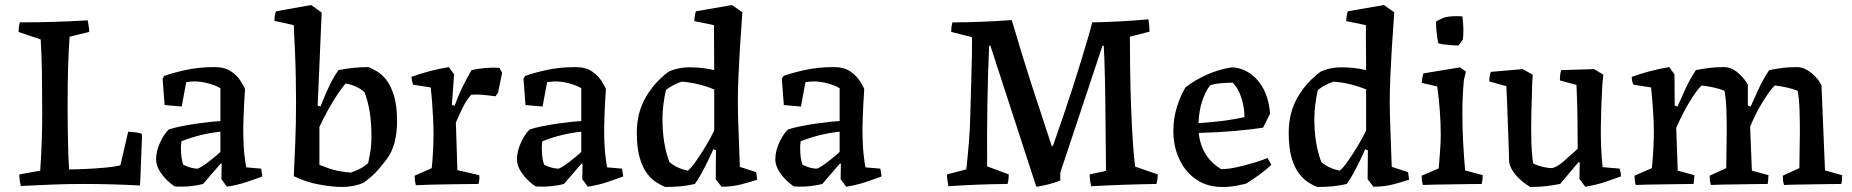

<svg xmlns="http://www.w3.org/2000/svg" viewBox="-20 -732 7369 764"><path d="M63 8Q57 -15 57 -38L140 -53Q144 -109 146 -167.5Q148 -226 148 -281Q148 -357 147 -433Q146 -509 142 -575L54 -605Q54 -614 55 -623.5Q56 -633 59 -643Q127 -643 194 -645Q261 -647 329 -651Q331 -639 333 -627.5Q335 -616 335 -605L257 -586Q253 -530 251 -464.5Q249 -399 249 -311Q249 -280 249.5 -237Q250 -194 251 -147.5Q252 -101 255 -58Q289 -58 328.5 -60Q368 -62 403.5 -65.5Q439 -69 459 -74L490 -208Q504 -207 517.5 -205.5Q531 -204 544 -200L545 -187L538 -7L536 6Q481 3 423.5 1.5Q366 0 309 0Q248 0 186 2.5Q124 5 63 8Z M788 0Q771 5 740.5 8.5Q710 12 676 10Q661 1 644 -15.5Q627 -32 614.5 -53Q602 -74 601 -96Q601 -131 617.5 -166Q634 -201 652 -217Q673 -224 703.5 -230Q734 -236 765.5 -240.5Q797 -245 822 -247.5Q847 -250 857 -250V-381Q839 -392 810 -400Q781 -408 753 -408Q744 -408 736 -407Q728 -406 721 -405L703 -308L635 -314L627 -419L634 -430Q667 -442 719 -453.5Q771 -465 834 -465Q875 -465 900 -447.5Q925 -430 938 -409Q951 -388 955 -378Q953 -352 951.5 -321Q950 -290 949 -263Q948 -236 948 -222Q948 -157 952.5 -117Q957 -77 960 -66L1019 -61L1024 -30Q995 -19 960.5 -7.5Q926 4 883 11L861 -19L862 -81H858Q841 -62 823 -40.5Q805 -19 788 0ZM709 -77Q715 -73 732.5 -67Q750 -61 767 -61Q773 -63 786.5 -71.5Q800 -80 815 -92Q830 -104 842 -114Q854 -124 857 -128V-208Q779 -200 702 -170Q701 -163 700.5 -156Q700 -149 700 -143Q700 -121 702.5 -104.5Q705 -88 709 -77Z M1149 -31Q1152 -88 1155 -166.5Q1158 -245 1158 -322Q1158 -372 1157 -424Q1156 -476 1154 -521Q1152 -566 1150.5 -596Q1149 -626 1149 -632L1072 -649Q1072 -661 1073.5 -670Q1075 -679 1078 -687L1218 -712L1260 -682L1249 -426L1244 -312L1255 -308Q1259 -317 1269 -342Q1279 -367 1294 -397.5Q1309 -428 1327 -453Q1356 -459 1386.5 -462Q1417 -465 1447 -465Q1460 -459 1479 -448.5Q1498 -438 1516.5 -415Q1535 -392 1547.5 -352Q1560 -312 1560 -249Q1560 -206 1550.5 -167Q1541 -128 1517 -96Q1508 -84 1486 -58Q1464 -32 1427 -5Q1409 3 1387 7.5Q1365 12 1344 12Q1304 12 1251 2.5Q1198 -7 1149 -31ZM1376 -45Q1384 -48 1404 -56.5Q1424 -65 1445 -83Q1447 -92 1452.5 -121.5Q1458 -151 1458 -193Q1458 -295 1430 -366Q1401 -391 1356 -400Q1344 -388 1324 -358Q1304 -328 1284 -292Q1264 -256 1251 -227V-76Q1258 -73 1290 -61.5Q1322 -50 1376 -45Z M1635 5Q1632 -5 1631 -14Q1630 -23 1630 -33L1698 -63Q1701 -92 1703 -129Q1705 -166 1705 -199Q1705 -225 1703.5 -258.5Q1702 -292 1699.5 -325Q1697 -358 1694 -384L1624 -395Q1621 -402 1619.5 -410Q1618 -418 1617 -426Q1652 -439 1690.5 -449Q1729 -459 1766 -465L1787 -436L1778 -315L1789 -311Q1802 -348 1819 -383Q1836 -418 1856 -453Q1882 -459 1911.5 -461.5Q1941 -464 1968 -462L1978 -442L1962 -364L1952 -349Q1929 -352 1903.5 -354.5Q1878 -357 1855 -355Q1836 -334 1821 -303.5Q1806 -273 1794 -244L1800 -55L1887 -35Q1889 -17 1884 0Q1867 0 1833.5 0.5Q1800 1 1761.5 1.5Q1723 2 1688.5 3Q1654 4 1635 5Z M2224 0Q2207 5 2176.5 8.5Q2146 12 2112 10Q2097 1 2080 -15.5Q2063 -32 2050.5 -53Q2038 -74 2037 -96Q2037 -131 2053.5 -166Q2070 -201 2088 -217Q2109 -224 2139.5 -230Q2170 -236 2201.5 -240.5Q2233 -245 2258 -247.5Q2283 -250 2293 -250V-381Q2275 -392 2246 -400Q2217 -408 2189 -408Q2180 -408 2172 -407Q2164 -406 2157 -405L2139 -308L2071 -314L2063 -419L2070 -430Q2103 -442 2155 -453.5Q2207 -465 2270 -465Q2311 -465 2336 -447.5Q2361 -430 2374 -409Q2387 -388 2391 -378Q2389 -352 2387.5 -321Q2386 -290 2385 -263Q2384 -236 2384 -222Q2384 -157 2388.5 -117Q2393 -77 2396 -66L2455 -61L2460 -30Q2431 -19 2396.5 -7.5Q2362 4 2319 11L2297 -19L2298 -81H2294Q2277 -62 2259 -40.5Q2241 -19 2224 0ZM2145 -77Q2151 -73 2168.5 -67Q2186 -61 2203 -61Q2209 -63 2222.5 -71.5Q2236 -80 2251 -92Q2266 -104 2278 -114Q2290 -124 2293 -128V-208Q2215 -200 2138 -170Q2137 -163 2136.5 -156Q2136 -149 2136 -143Q2136 -121 2138.5 -104.5Q2141 -88 2145 -77Z M2627 12Q2612 6 2592.5 -6Q2573 -18 2555 -41.5Q2537 -65 2525.5 -104Q2514 -143 2514 -204Q2514 -283 2549 -344Q2584 -405 2641 -447Q2680 -465 2730 -464Q2749 -464 2773 -461.5Q2797 -459 2822 -453L2821 -632L2743 -648Q2743 -667 2749 -687L2893 -712L2934 -683Q2933 -663 2930 -624.5Q2927 -586 2924 -535.5Q2921 -485 2918.5 -429.5Q2916 -374 2916 -321Q2916 -297 2917 -263.5Q2918 -230 2919.5 -193Q2921 -156 2922 -123Q2923 -90 2924 -68L2989 -47L2993 -17Q2969 -9 2932 1Q2895 11 2851 11L2828 -19L2829 -134L2818 -138Q2813 -125 2800 -98Q2787 -71 2772 -43.5Q2757 -16 2745 0Q2716 7 2686.5 9.5Q2657 12 2627 12ZM2717 -53Q2730 -63 2750 -91.5Q2770 -120 2790 -153.5Q2810 -187 2822 -213V-376Q2791 -389 2757.5 -397Q2724 -405 2693 -407Q2678 -403 2661 -394Q2644 -385 2630 -374Q2624 -348 2620 -318.5Q2616 -289 2616 -259Q2616 -159 2644 -87Q2673 -62 2717 -53Z M3252 0Q3235 5 3204.5 8.5Q3174 12 3140 10Q3125 1 3108 -15.5Q3091 -32 3078.5 -53Q3066 -74 3065 -96Q3065 -131 3081.5 -166Q3098 -201 3116 -217Q3137 -224 3167.5 -230Q3198 -236 3229.5 -240.5Q3261 -245 3286 -247.5Q3311 -250 3321 -250V-381Q3303 -392 3274 -400Q3245 -408 3217 -408Q3208 -408 3200 -407Q3192 -406 3185 -405L3167 -308L3099 -314L3091 -419L3098 -430Q3131 -442 3183 -453.5Q3235 -465 3298 -465Q3339 -465 3364 -447.5Q3389 -430 3402 -409Q3415 -388 3419 -378Q3417 -352 3415.5 -321Q3414 -290 3413 -263Q3412 -236 3412 -222Q3412 -157 3416.5 -117Q3421 -77 3424 -66L3483 -61L3488 -30Q3459 -19 3424.5 -7.5Q3390 4 3347 11L3325 -19L3326 -81H3322Q3305 -62 3287 -40.5Q3269 -19 3252 0ZM3173 -77Q3179 -73 3196.5 -67Q3214 -61 3231 -61Q3237 -63 3250.5 -71.5Q3264 -80 3279 -92Q3294 -104 3306 -114Q3318 -124 3321 -128V-208Q3243 -200 3166 -170Q3165 -163 3164.5 -156Q3164 -149 3164 -143Q3164 -121 3166.5 -104.5Q3169 -88 3173 -77Z M3754 9Q3752 -3 3750 -14.5Q3748 -26 3748 -38L3825 -58Q3831 -111 3835.5 -166Q3840 -221 3841 -277Q3842 -308 3843 -349Q3844 -390 3845.5 -433.5Q3847 -477 3847.5 -516.5Q3848 -556 3848 -584L3765 -605Q3765 -614 3766 -623.5Q3767 -633 3770 -643Q3830 -643 3888.5 -645.5Q3947 -648 4006 -652Q4046 -515 4087 -388.5Q4128 -262 4166 -148L4171 -155Q4189 -206 4209 -264.5Q4229 -323 4248 -382Q4267 -441 4283 -493.5Q4299 -546 4310.5 -585.5Q4322 -625 4326 -643Q4381 -644 4437.5 -647Q4494 -650 4550 -655Q4554 -632 4554 -606L4476 -586Q4476 -533 4477 -455.5Q4478 -378 4481 -300Q4484 -223 4488 -164.5Q4492 -106 4497 -69L4587 -38Q4587 -21 4582 0Q4451 2 4322 9Q4319 -3 4317.5 -14.5Q4316 -26 4316 -38L4381 -52Q4381 -70 4380.5 -109Q4380 -148 4379.5 -199Q4379 -250 4378.5 -304.5Q4378 -359 4377 -409Q4376 -459 4374.5 -496.5Q4373 -534 4372 -550H4367L4199 -45V-14Q4189 -9 4170 -3.5Q4151 2 4132.5 6Q4114 10 4104 11L4101 3L3921 -550H3916Q3911 -444 3909 -319Q3907 -194 3908 -70L3994 -38Q3994 -28 3993 -19Q3992 -10 3989 0Q3871 1 3754 9Z M4843 12Q4784 12 4740.5 -17.5Q4697 -47 4673 -98Q4649 -149 4649 -211Q4649 -261 4663 -306Q4677 -351 4697 -384Q4732 -412 4780.5 -434Q4829 -456 4881 -464Q4913 -464 4946 -445Q4979 -426 5003.5 -385.5Q5028 -345 5034 -280L5006 -224Q4962 -217 4894.5 -211Q4827 -205 4750 -203Q4760 -107 4839 -59Q4867 -59 4901 -66.5Q4935 -74 4968 -84Q5001 -94 5024 -103L5039 -76Q5019 -57 4993 -38Q4967 -19 4938 -1Q4926 2 4900.5 7Q4875 12 4843 12ZM4749 -242Q4859 -249 4932 -266Q4932 -304 4919.5 -343Q4907 -382 4885 -403Q4864 -403 4836 -400.5Q4808 -398 4795 -392Q4777 -369 4764 -330.5Q4751 -292 4749 -242Z M5221 12Q5206 6 5186.5 -6Q5167 -18 5149 -41.5Q5131 -65 5119.5 -104Q5108 -143 5108 -204Q5108 -283 5143 -344Q5178 -405 5235 -447Q5274 -465 5324 -464Q5343 -464 5367 -461.5Q5391 -459 5416 -453L5415 -632L5337 -648Q5337 -667 5343 -687L5487 -712L5528 -683Q5527 -663 5524 -624.5Q5521 -586 5518 -535.5Q5515 -485 5512.5 -429.5Q5510 -374 5510 -321Q5510 -297 5511 -263.5Q5512 -230 5513.5 -193Q5515 -156 5516 -123Q5517 -90 5518 -68L5583 -47L5587 -17Q5563 -9 5526 1Q5489 11 5445 11L5422 -19L5423 -134L5412 -138Q5407 -125 5394 -98Q5381 -71 5366 -43.5Q5351 -16 5339 0Q5310 7 5280.5 9.5Q5251 12 5221 12ZM5311 -53Q5324 -63 5344 -91.5Q5364 -120 5384 -153.5Q5404 -187 5416 -213V-376Q5385 -389 5351.5 -397Q5318 -405 5287 -407Q5272 -403 5255 -394Q5238 -385 5224 -374Q5218 -348 5214 -318.5Q5210 -289 5210 -259Q5210 -159 5238 -87Q5267 -62 5311 -53Z M5642 4Q5639 -5 5638 -14Q5637 -23 5637 -33L5705 -62Q5707 -92 5710 -128Q5713 -164 5713 -194Q5713 -240 5709.5 -288Q5706 -336 5699 -388L5638 -402Q5638 -420 5644 -440L5790 -464L5813 -447L5805 -413Q5802 -380 5800.5 -347.5Q5799 -315 5799 -282Q5799 -226 5802 -167.5Q5805 -109 5810 -54L5880 -35Q5880 -27 5879 -17.5Q5878 -8 5876 0Q5860 0 5828.5 0.5Q5797 1 5761 1.5Q5725 2 5692.5 2.5Q5660 3 5642 4ZM5703 -560Q5699 -580 5696.5 -603.5Q5694 -627 5694 -646Q5702 -651 5713.5 -656.5Q5725 -662 5734 -664Q5747 -667 5764.5 -667.5Q5782 -668 5799 -667Q5803 -642 5803 -614Q5803 -586 5801 -576Q5801 -574 5792.5 -562.5Q5784 -551 5782 -551Q5770 -551 5744.5 -553Q5719 -555 5703 -560Z M6069 12Q6053 3 6034 -13Q6015 -29 6001 -49.5Q5987 -70 5985 -90Q5985 -111 5983.5 -147Q5982 -183 5980.5 -225.5Q5979 -268 5977.5 -311Q5976 -354 5974 -389L5906 -408Q5906 -427 5912 -446L6039 -457L6079 -435L6077 -403Q6075 -342 6073.5 -281Q6072 -220 6073.5 -168Q6075 -116 6081 -81Q6101 -72 6121 -67.5Q6141 -63 6156 -63Q6177 -68 6201.5 -89.5Q6226 -111 6258 -140Q6258 -205 6257 -267Q6256 -329 6253 -394L6187 -412Q6187 -422 6188 -432Q6189 -442 6192 -453L6323 -457L6360 -435L6356 -396Q6351 -310 6350 -227.5Q6349 -145 6357 -67L6425 -61Q6430 -45 6430 -30Q6400 -19 6365.5 -7.5Q6331 4 6288 11L6265 -20L6266 -83L6263 -89Q6244 -66 6225.5 -44.5Q6207 -23 6188 0Q6162 5 6134.5 8.5Q6107 12 6069 12Z M6489 4Q6486 -5 6485 -14.5Q6484 -24 6484 -33L6553 -63Q6557 -101 6559 -140.5Q6561 -180 6561 -207Q6561 -247 6557.5 -296Q6554 -345 6550 -384L6480 -395Q6473 -408 6473 -426Q6508 -439 6546.5 -449Q6585 -459 6622 -465L6643 -436L6644 -312L6655 -308Q6671 -344 6687.5 -380Q6704 -416 6728 -453Q6759 -459 6784 -462Q6809 -465 6840 -465Q6870 -465 6896.5 -441.5Q6923 -418 6935 -395Q6935 -374 6935 -353.5Q6935 -333 6935 -312L6946 -308Q6960 -340 6978.5 -379.5Q6997 -419 7020 -453Q7050 -459 7075 -462Q7100 -465 7131 -465Q7151 -465 7170.5 -453.5Q7190 -442 7205.5 -425Q7221 -408 7228 -392Q7232 -307 7235 -222.5Q7238 -138 7242 -54L7310 -35Q7310 -27 7309.5 -17.5Q7309 -8 7307 0Q7292 0 7261 0.5Q7230 1 7194.5 1.5Q7159 2 7127.5 2.5Q7096 3 7079 4Q7076 -5 7075 -14.5Q7074 -24 7074 -33L7140 -63Q7140 -103 7141 -139Q7142 -175 7142 -207Q7142 -256 7140.5 -297.5Q7139 -339 7133 -371Q7115 -378 7091.5 -383.5Q7068 -389 7042 -392Q7023 -373 6995 -328Q6967 -283 6944 -228L6951 -53L7017 -35Q7017 -27 7016 -17.5Q7015 -8 7014 0Q6999 0 6968.5 0.5Q6938 1 6902.5 1.5Q6867 2 6835.5 2.5Q6804 3 6788 4Q6785 -5 6784 -14.5Q6783 -24 6783 -33L6849 -63Q6850 -144 6851 -208Q6851 -256 6849.5 -297.5Q6848 -339 6842 -371Q6824 -378 6800.5 -383.5Q6777 -389 6751 -392Q6731 -373 6702.5 -326Q6674 -279 6650 -223L6656 -53L6722 -35Q6722 -27 6721 -17.5Q6720 -8 6719 0Q6703 0 6672 0.5Q6641 1 6605 1.5Q6569 2 6537.5 2.5Q6506 3 6489 4Z"/></svg>

Font: Labrada Medium
Style: Regular
Weight: 500
Designer: Mercedes Jáuregui
Foundry: Omnibus-Type Team
Version: Version 1.000; ttfautohint (v1.8.4.7-5d5b)